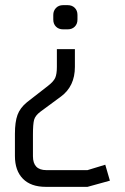

<svg xmlns="http://www.w3.org/2000/svg" viewBox="-20 -476 485 746"><path d="M108 47V131Q108 185 160 185H320L389 164L407 226L320 250H158Q100 250 69 218.5Q38 187 38 130V44Q38 -2 48 -29.5Q58 -57 85 -79L166 -142Q188 -159 194.5 -173.5Q201 -188 201 -216V-285H271V-216Q271 -141 217 -101L137 -42Q117 -27 112.5 -10.5Q108 6 108 47ZM225 -456H243Q260 -456 270.5 -445.5Q281 -435 281 -418V-400Q281 -383 270.5 -372.5Q260 -362 243 -362H225Q208 -362 197.5 -372.5Q187 -383 187 -400V-418Q187 -434 197.5 -445Q208 -456 225 -456Z"/></svg>

Font: Strong
Style: Regular
Weight: 400
Designer: Roman Shchyukin (Gaslight Type Foundry)
Foundry: Cyreal (www.cyreal.org)
Version: Version 1.001